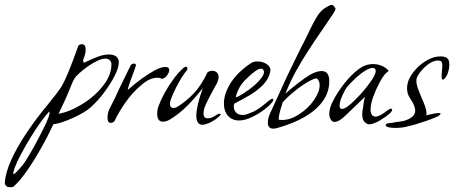

<svg xmlns="http://www.w3.org/2000/svg" viewBox="-172 -491 1892 800"><path d="M-129 289Q-139 289 -143 287Q-146 284 -149 280Q-152 276 -152 273Q-150 230 -125 175Q-100 120 -59.5 60Q-19 0 27 -55Q68 -105 84 -130Q97 -152 114.5 -194.5Q132 -237 154 -299Q156 -305 169 -307Q185 -307 185 -283Q185 -270 182 -264Q181 -259 179.5 -254.5Q178 -250 177 -248Q174 -242 174 -240Q174 -240 175 -237Q176 -234 177 -229Q210 -245 235 -254.5Q260 -264 283 -264Q310 -264 320 -246Q323 -240 323 -231Q323 -209 306 -175.5Q289 -142 262.5 -106.5Q236 -71 205 -43Q194 -33 173.5 -21Q153 -9 129.5 1.5Q106 12 84.5 19Q63 26 51 26Q38 53 25 78.5Q12 104 -2 128Q-66 242 -116 287Q-118 289 -129 289ZM72 -17Q119 -25 172 -58Q225 -91 260 -137Q295 -183 292 -229Q286 -247 267 -247Q254 -247 234.5 -238Q215 -229 195 -215Q175 -201 159.5 -187Q144 -173 138 -163Q133 -156 126 -138Q122 -130 120 -124Q118 -118 117 -116Q112 -103 105 -87.5Q98 -72 90 -55ZM-117 230Q-117 234 -115 234Q-110 234 -97 219Q-76 197 -65 179Q-45 147 -27.5 115Q-10 83 6 51Q39 -13 34 -27Q19 -12 -1.5 16.5Q-22 45 -43.5 80Q-65 115 -83.5 149.5Q-102 184 -112 211Q-117 228 -117 230Z M289 21Q276 21 276 -2Q276 -21 285 -39Q308 -83 327 -126Q340 -152 351.5 -176Q363 -200 373 -220Q379 -226 385 -226Q398 -226 393 -214Q391 -207 387.5 -197.5Q384 -188 379 -175Q363 -133 360 -116Q388 -141 417.5 -162.5Q447 -184 473 -198Q499 -212 517 -212Q533 -212 533 -199Q533 -188 523 -175.5Q513 -163 503 -163Q498 -163 495 -166Q492 -167 483 -167Q451 -167 416 -136Q379 -105 349 -61.5Q319 -18 305 14Q298 21 289 21Z M672 29Q646 29 646 -9Q646 -48 673 -124Q641 -83 609.5 -51.5Q578 -20 547 0Q525 16 507 16Q483 16 483 -17Q483 -35 489 -50Q497 -72 512.5 -101Q528 -130 549 -159Q570 -188 592 -208Q600 -213 602 -213Q609 -213 609 -205Q609 -202 606 -197Q597 -187 585 -168Q573 -149 562 -127Q551 -105 543.5 -86.5Q536 -68 536 -59Q536 -41 552 -41Q559 -41 567 -46Q604 -69 635 -101.5Q666 -134 693 -190Q702 -196 713 -196Q724 -196 731.5 -189Q739 -182 739 -170Q739 -161 734 -149Q733 -145 730.5 -141Q728 -137 725 -132Q722 -127 720 -122.5Q718 -118 716 -115Q697 -81 686.5 -58Q676 -35 676 -18Q676 2 694 2Q710 2 726 -10Q736 -17 743 -17Q754 -17 738.5 -3.5Q723 10 701 21Q680 29 672 29Z M824 11Q803 11 787 0Q761 -20 761 -60Q761 -100 789 -145Q817 -190 874 -228Q884 -235 901 -235Q923 -235 940.5 -223Q958 -211 954 -192Q947 -161 923.5 -137Q900 -113 868.5 -94.5Q837 -76 804 -59Q803 -56 802.5 -53Q802 -50 802 -47Q802 -33 811.5 -22.5Q821 -12 838 -12Q851 -12 860 -16Q876 -22 886.5 -27Q897 -32 911 -42Q925 -52 949 -72Q960 -80 962 -80Q968 -80 966 -71Q956 -55 931.5 -36Q907 -17 877.5 -3Q848 11 824 11ZM810 -86Q818 -86 843 -102Q868 -118 890 -137Q928 -172 928 -191Q928 -196 925 -200Q922 -205 916 -205Q897 -205 852 -160Q821 -130 810 -86Z M967 45Q944 45 944 20Q944 1 954 -20L1025 -175Q1033 -192 1047 -220.5Q1061 -249 1081 -290Q1083 -294 1085.5 -299Q1088 -304 1091 -309Q1097 -320 1103 -333L1115 -358Q1134 -398 1148.5 -421.5Q1163 -445 1181 -457Q1204 -471 1210 -471Q1217 -471 1225 -457Q1225 -456 1225.5 -456Q1226 -456 1226 -455Q1226 -449 1217 -435Q1211 -426 1200.5 -410.5Q1190 -395 1175 -373Q1120 -294 1081.5 -230Q1043 -166 1017 -101Q1042 -123 1070.5 -145Q1099 -167 1119 -179Q1147 -195 1168 -195Q1200 -195 1200 -153Q1200 -107 1173 -69.5Q1146 -32 1098.5 -4.5Q1051 23 991 40Q978 45 967 45ZM1002 9Q1039 9 1076 -16Q1113 -40 1136.5 -74.5Q1160 -109 1160 -136Q1160 -153 1149 -164Q1140 -166 1114 -151.5Q1088 -137 1058.5 -113.5Q1029 -90 1006 -65Q986 -4 990 8Z M1366 27Q1364 27 1362 26.5Q1360 26 1358 25Q1344 18 1340 5Q1336 -8 1338 -28Q1340 -36 1342.5 -56Q1345 -76 1349 -88L1298 -39L1270 -12Q1241 17 1222 17Q1214 17 1209 11Q1200 0 1200 -16Q1200 -37 1211 -61Q1222 -85 1237 -107.5Q1252 -130 1264 -145Q1294 -182 1322.5 -203Q1351 -224 1382 -224Q1399 -224 1415.5 -218Q1432 -212 1446 -198L1447 -197Q1447 -194 1442 -191Q1440 -189 1438.5 -188Q1437 -187 1436 -186Q1424 -174 1409 -146Q1394 -118 1383 -87.5Q1372 -57 1372 -35Q1372 -15 1382 -8Q1387 -5 1393 -5Q1406 -5 1429 -21Q1430 -22 1433.5 -24.5Q1437 -27 1444 -32Q1452 -38 1457 -38Q1462 -38 1462 -34Q1462 -28 1454 -20Q1448 -15 1440.5 -9Q1433 -3 1423 3Q1408 14 1392 20.5Q1376 27 1366 27ZM1253 -37Q1274 -37 1331 -99Q1346 -116 1358 -131.5Q1370 -147 1380 -162Q1398 -191 1392 -202Q1389 -208 1380 -208Q1369 -208 1350 -196.5Q1331 -185 1311.5 -167Q1292 -149 1276 -131Q1265 -117 1254 -92Q1243 -67 1243 -51Q1243 -37 1253 -37Z M1474 42Q1458 42 1446 39Q1435 36 1435 31Q1435 23 1451 22Q1466 21 1471 19Q1480 17 1492 16Q1503 14 1510 13Q1558 -1 1558 -30Q1558 -50 1537 -81Q1524 -100 1524 -123Q1524 -151 1541.5 -178Q1559 -205 1585.5 -225.5Q1612 -246 1639 -253Q1651 -256 1664 -256Q1685 -256 1694 -246Q1700 -240 1700 -220Q1700 -205 1695 -189.5Q1690 -174 1681 -164Q1676 -159 1673 -159Q1668 -159 1668 -173L1669 -193Q1670 -201 1670.5 -207Q1671 -213 1671 -217Q1671 -234 1664 -237Q1656 -239 1653 -239Q1632 -239 1608 -220Q1584 -201 1569 -176Q1563 -167 1563 -154Q1563 -138 1571.5 -116.5Q1580 -95 1584 -85Q1594 -63 1599.5 -47Q1605 -31 1605 -19Q1605 -13 1604 -10Q1609 -12 1628 -16Q1645 -20 1657 -20Q1664 -20 1664 -17Q1664 -16 1658 -10Q1655 -7 1639.5 -0.5Q1624 6 1603.5 13Q1583 20 1563 26Q1543 32 1529 35Q1505 42 1474 42Z"/></svg>

Font: Allison
Style: Regular
Weight: 400
Designer: Robert E. Leuschke
Foundry: Robert E. Leuschke
Version: Version 1.010; ttfautohint (v1.8.3)